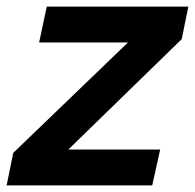

<svg xmlns="http://www.w3.org/2000/svg" viewBox="-60 -559 588 579"><path d="M-40 0 -20 -98 326 -431H58L81 -539H508L488 -441L146 -108H423L399 0Z"/></svg>

Font: Plus Jakarta Display Medium
Style: Italic
Weight: 500
Italic angle: -12°
Designer: Gumpita Rahayu
Foundry: Tokotype Studio
Version: Version 1.000